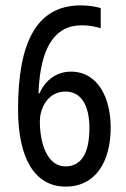

<svg xmlns="http://www.w3.org/2000/svg" viewBox="-20 -681 469 713"><path d="M47 -275C47 -91 110 12 224 12C336 12 391 -82 391 -207C391 -319 343 -415 243 -415C192 -415 149 -385 127 -335H123C129 -502 182 -587 283 -587C309 -587 333 -583 354 -576V-651C333 -657 308 -661 280 -661C113 -661 47 -519 47 -275ZM223 -63C154 -63 128 -152 128 -229C128 -286 162 -341 223 -341C281 -341 312 -291 312 -205C312 -109 280 -63 223 -63Z"/></svg>

Font: Noto Sans Telugu ExtraCondensed
Style: Regular
Weight: 400
Width: 2
Designer: Jelle Bosma - Monotype Design Team
Foundry: Monotype Imaging Inc.
Version: Version 2.005